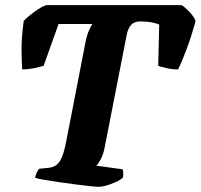

<svg xmlns="http://www.w3.org/2000/svg" viewBox="-20 -724 778 744"><path d="M362 0Q355 0 330 -2.5Q305 -5 272 -9.5Q239 -14 206.5 -18.5Q174 -23 149 -27.5Q124 -32 116 -35Q118 -47 123 -56.5Q128 -66 132 -70L170 -74Q198 -77 212.5 -100.5Q227 -124 237 -178L311 -559Q317 -589 325 -606.5Q333 -624 338 -631H207L149 -469Q136 -465 112.5 -460Q89 -455 66 -455Q64 -482 63.5 -530Q63 -578 72 -643Q87 -659 113 -678Q139 -697 158 -704H684Q698 -695 714.5 -677.5Q731 -660 738 -643Q722 -584 703.5 -534.5Q685 -485 670 -455Q647 -455 625.5 -460Q604 -465 593 -469L597 -629Q588 -633 569 -637Q550 -641 523 -641Q500 -641 487.5 -627Q475 -613 470 -584L385 -150Q380 -125 370.5 -107Q361 -89 353 -82L455 -68Q457 -64 457.5 -55Q458 -46 456 -35Q440 -22 410 -11Q380 0 362 0Z"/></svg>

Font: Texturina 72pt 72pt Black
Style: Italic
Weight: 900
Italic angle: -11°
Designer: Guillermo Torres Carreño
Foundry: Omnibus-Type
Version: Version 1.002; ttfautohint (v1.8.3)